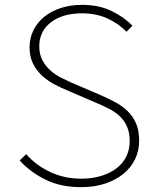

<svg xmlns="http://www.w3.org/2000/svg" viewBox="-20 -759 649 792"><path d="M315 13Q230 13 167.5 -18Q105 -49 61 -97L88 -123Q130 -76 188 -49Q246 -22 315 -22Q361 -22 398 -33.5Q435 -45 461 -65Q487 -85 501 -113.5Q515 -142 515 -176Q515 -212 504 -237Q493 -262 473.5 -280Q454 -298 428.5 -311Q403 -324 374 -336L258 -386Q233 -396 205.5 -410.5Q178 -425 155 -445.5Q132 -466 117 -495Q102 -524 102 -564Q102 -603 118.5 -635.5Q135 -668 164 -691Q193 -714 232.5 -726.5Q272 -739 319 -739Q388 -739 440.5 -713.5Q493 -688 526 -653L502 -628Q469 -662 423 -683Q377 -704 319 -704Q238 -704 190 -667Q142 -630 142 -568Q142 -534 155.5 -509.5Q169 -485 189 -467.5Q209 -450 232 -438.5Q255 -427 275 -418L392 -368Q424 -354 453.5 -338.5Q483 -323 505.5 -301.5Q528 -280 541 -250.5Q554 -221 554 -179Q554 -137 537 -102Q520 -67 488.5 -41.5Q457 -16 413 -1.5Q369 13 315 13Z"/></svg>

Font: SpoqaHanSans
Style: Thin
Weight: 250
Designer: [Spoqa Han Sans] Dong-huui Kim \uAE40 \uB3D9 \uD718   [Noto Sans] Ryoko NISHIZUKA \u897F \u585A \u6DBC \u5B50  (kana & i
Foundry: Spoqa (http://bi.spoqa.com)
Version: Version 1.004;PS 1.004;hotconv 1.0.82;makeotf.lib2.5.63406